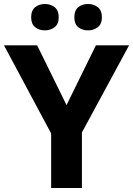

<svg xmlns="http://www.w3.org/2000/svg" viewBox="-20 -941 666 961"><path d="M313 -415 460 -714H626L390 -278V0H236V-273L0 -714H166ZM136 -854Q136 -889 156 -905Q176 -921 205 -921Q233 -921 253.5 -905Q274 -889 274 -854Q274 -821 253.5 -805Q233 -789 205 -789Q176 -789 156 -805Q136 -821 136 -854ZM352 -854Q352 -889 371.5 -905Q391 -921 421 -921Q449 -921 469.5 -905Q490 -889 490 -854Q490 -821 469.5 -805Q449 -789 421 -789Q391 -789 371.5 -805Q352 -821 352 -854Z"/></svg>

Font: Noto Sans Lao UI
Style: Regular
Weight: 400
Designer: Monotype Design Team
Foundry: Monotype Imaging Inc.
Version: Version 2.000